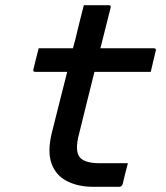

<svg xmlns="http://www.w3.org/2000/svg" viewBox="-20 -720 640 740"><path d="M473 -91Q467 -70 462.5 -51Q458 -32 453 -11Q449 0 439 0H340Q281 0 238 -22Q195 -44 178.5 -90Q162 -136 180 -209Q195 -268 209.5 -326.5Q224 -385 239 -443H117Q105 -443 109 -454Q114 -476 119 -494.5Q124 -513 129 -534H261Q266 -550 270 -566.5Q274 -583 278 -600Q284 -626 290.5 -650.5Q297 -675 303 -700H398Q410 -700 406 -689Q396 -650 386.5 -611.5Q377 -573 367 -534H572Q584 -534 580 -523Q575 -502 570.5 -483.5Q566 -465 561 -443H344Q329 -384 314.5 -324.5Q300 -265 285 -205Q266 -135 290 -111Q310 -91 364 -91Z"/></svg>

Font: Recursive Mn Lnr St Med
Style: Italic
Weight: 500
Italic angle: -15°
Monospace: yes
Version: Version 1.079;hotconv 1.0.112;makeotfexe 2.5.65598; ttfautoh